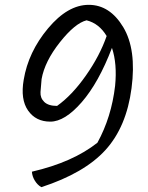

<svg xmlns="http://www.w3.org/2000/svg" viewBox="-20 -762 612 794"><path d="M151 12Q135 3 124 -15Q113 -33 112 -52Q281 -91 383 -172Q441 -278 456 -407Q465 -498 443 -564Q388 -420 318 -339.5Q248 -259 188 -259Q128 -259 96 -305Q64 -351 78 -432Q97 -547 178.5 -644.5Q260 -742 347 -742Q434 -742 489.5 -650Q545 -558 524 -397.5Q503 -237 416 -141.5Q329 -46 151 12ZM216 -324Q278 -368 335.5 -450Q393 -532 421 -613Q390 -665 338 -678Q290 -666 227.5 -587Q165 -508 152 -435Q149 -406 147.5 -381.5Q146 -357 163 -340.5Q180 -324 216 -324Z"/></svg>

Font: Tillana
Style: Regular
Weight: 400
Designer: Lipi Raval (Devanagari, Latin), Jonny Pinhorn (Latin)
Foundry: Indian Type Foundry
Version: Version 2.003;PS 1.0;hotconv 1.0.79;makeotf.lib2.5.61930; tt